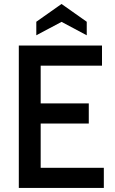

<svg xmlns="http://www.w3.org/2000/svg" viewBox="-20 -924 563 944"><path d="M72.5 0V-700H481.5V-601H180V-415.5H416.5V-316.5H180V-99H490.5V0ZM158.5 -750.5V-817L282.5 -904.5L406.5 -817V-750.5L282.5 -816.5Z"/></svg>

Font: Cabin SemiCondensedMedium
Style: Regular
Weight: 500
Width: 4
Designer: Pablo Impallari
Foundry: Pablo Impallari. http://www.impallari.com Igino Marini. http://www.ikern.com
Version: Version 3.001